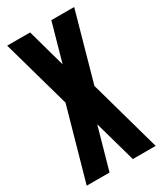

<svg xmlns="http://www.w3.org/2000/svg" viewBox="-178 -622 700 829"><g transform="rotate(-30 172.0 -207.5)"><path d="M343.3 140.1H229.5L171.4 -66.9L113.3 140.1H-0.5L99.6 -216.3L4.4 -555.2H118.7L171.4 -365.7L224.6 -555.2H338.4L243.7 -216.3Z"/></g></svg>

Font: Horta
Style: Regular
Weight: 600
Width: 3
Version: Version 0.11